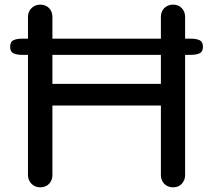

<svg xmlns="http://www.w3.org/2000/svg" viewBox="-20 -801 911 821"><path d="M152.3 0Q129.9 0 115.2 -14.6Q99.6 -30.3 99.6 -51.8Q99.6 -277.3 99.6 -728.5Q99.6 -752 115.2 -766.6Q129.9 -781.2 152.3 -781.2Q174.8 -781.2 189.5 -766.6Q204.1 -752 204.1 -728.5Q204.1 -633.8 204.1 -442.4Q320.3 -442.4 668 -442.4Q668 -513.7 668 -728.5Q668 -752 682.6 -766.6Q698.2 -781.2 719.7 -781.2Q743.2 -781.2 756.8 -766.6Q771.5 -752 771.5 -728.5Q771.5 -502.9 771.5 -51.8Q771.5 -30.3 756.8 -14.6Q743.2 0 719.7 0Q698.2 0 682.6 -14.6Q668 -30.3 668 -51.8Q668 -151.4 668 -349.6Q551.8 -349.6 204.1 -349.6Q204.1 -275.4 204.1 -51.8Q204.1 -30.3 189.5 -14.6Q174.8 0 152.3 0ZM74.2 -566.4Q51.8 -566.4 37.1 -573.2Q23.4 -580.1 23.4 -600.6Q23.4 -622.1 37.1 -628.9Q51.8 -635.7 74.2 -635.7Q314.5 -635.7 795.9 -635.7Q819.3 -635.7 834 -628.9Q847.7 -622.1 847.7 -600.6Q847.7 -580.1 834 -573.2Q819.3 -566.4 795.9 -566.4Q555.7 -566.4 74.2 -566.4Z"/></svg>

Font: Abed
Style: Bold
Weight: 700
Designer: Johan Aakerlund
Version: Version 3.105